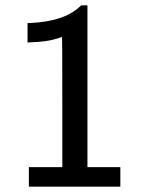

<svg xmlns="http://www.w3.org/2000/svg" viewBox="-20 -698 540 718"><path d="M94 -612Q219 -618 277 -672L284 -678H307V-73H430V0H88V-73H213V-317Q213 -560 212 -560Q211 -559 198 -555Q154 -541 96 -540L83 -539V-612Z"/></svg>

Font: MathJax_SansSerif
Style: Regular
Weight: 400
Version: Version 1.1